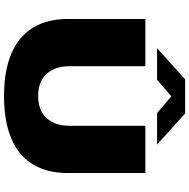

<svg xmlns="http://www.w3.org/2000/svg" viewBox="-13 -912 937 951"><g transform="rotate(90 455.5 -436.5)"><path d="M456 12Q331 12 246 -24Q161 -60 117.5 -130.5Q74 -201 74 -304V-688H308V-311Q308 -241 346 -199Q384 -157 455 -157Q527 -157 565 -199Q603 -241 603 -311V-688H837V-304Q837 -201 794 -130.5Q751 -60 666 -24Q581 12 456 12ZM219 -746 373 -885H542L696 -746H540L425 -844H489L375 -746Z"/></g></svg>

Font: Archivo SemiExpanded Black
Style: Regular
Weight: 900
Width: 6
Designer: Hector Gatti
Foundry: Omnibus-Type
Version: Version 2.001